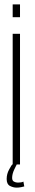

<svg xmlns="http://www.w3.org/2000/svg" viewBox="-20 -752 158 878"><path d="M38 0V-597.5H71.5V0ZM38 -732H71.5V-673.5H38ZM56 106Q40.5 106 25.5 98.2Q10.5 90.5 10.5 66.5Q10.5 43.5 21.8 23Q33 2.5 36 0H56.5Q54.5 3 45 23.5Q35.5 44 35.5 61.5Q35.5 74 43.8 78.5Q52 83 62 83Q78.5 83 87 78.5L91 100.5Q87.5 101.5 77.2 103.8Q67 106 56 106Z"/></svg>

Font: Anybody Condensed ExtraLight
Style: Regular
Weight: 200
Width: 3
Designer: Tyler Finck
Foundry: Etcetera Type Company
Version: Version 1.010; ttfautohint (v1.8.3) -l 8 -r 50 -G 200 -x 14 